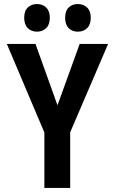

<svg xmlns="http://www.w3.org/2000/svg" viewBox="-20 -932 570 952"><path d="M200 0V-275L14 -714H156L265 -410L375 -714H516L328 -276V0ZM366 -775Q338 -775 320.5 -792.5Q303 -810 303 -844Q303 -878 320.5 -895Q338 -912 366 -912Q394 -912 412 -894.5Q430 -877 430 -844Q430 -810 412 -792.5Q394 -775 366 -775ZM163 -775Q136 -775 118 -792.5Q100 -810 100 -844Q100 -878 118 -895Q136 -912 163 -912Q191 -912 209 -894.5Q227 -877 227 -844Q227 -810 209 -792.5Q191 -775 163 -775Z"/></svg>

Font: Noto Sans Mono Condensed
Style: Bold
Weight: 700
Width: 3
Designer: Monotype Design Team
Foundry: Monotype Imaging Inc.
Version: Version 2.014